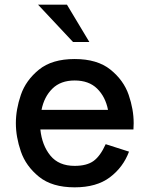

<svg xmlns="http://www.w3.org/2000/svg" viewBox="-20 -790 635 823"><path d="M153 -235Q160 -167 196 -123Q232 -79 300 -79Q352 -79 381 -100Q410 -121 433 -172L533 -140Q508 -73 451 -30Q394 13 300 13Q203 13 147 -32.5Q91 -78 69.5 -140.5Q48 -203 48 -262Q48 -321 69.5 -383.5Q91 -446 147 -491.5Q203 -537 300 -537Q397 -537 453.5 -491.5Q510 -446 531.5 -383.5Q553 -321 553 -262Q553 -245 552 -235ZM158 -319H443Q432 -375 396.5 -410Q361 -445 300 -445Q240 -445 204.5 -410Q169 -375 158 -319ZM363 -610H293L143 -770H267Z"/></svg>

Font: Shippori Antique
Style: Regular
Weight: 400
Designer: FONTDASU
Foundry: FONTDASU / Google Inc. / but / Adobe
Version: Version 2.001